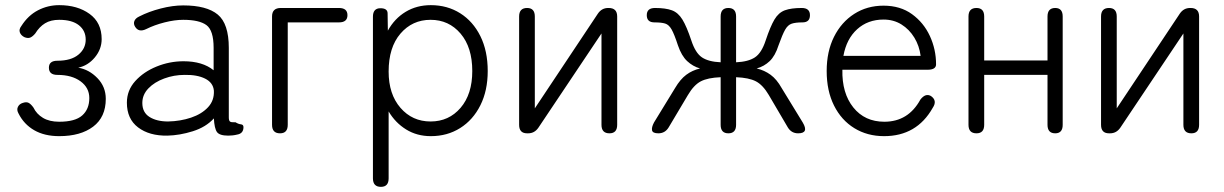

<svg xmlns="http://www.w3.org/2000/svg" viewBox="-20 -518 4754 746"><path d="M210 11Q153 11 113 -12Q73 -35 52 -77Q44 -91 49.5 -102.5Q55 -114 68 -118Q82 -123 91 -118.5Q100 -114 110 -100Q122 -75 147 -60Q172 -45 210 -45Q272 -45 299.5 -69.5Q327 -94 327 -137Q327 -177 293 -202Q259 -227 203 -227Q170 -227 170 -255Q170 -282 203 -282Q256 -282 284.5 -305.5Q313 -329 313 -364Q313 -399 286.5 -420Q260 -441 210 -441Q177 -441 155 -427.5Q133 -414 117 -388Q107 -376 97.5 -372Q88 -368 74 -374Q61 -381 57 -392.5Q53 -404 63 -417Q89 -458 127.5 -478Q166 -498 210 -498Q281 -498 328 -464Q375 -430 375 -366Q375 -327 348.5 -295Q322 -263 284 -255Q326 -248 358.5 -214.5Q391 -181 391 -134Q391 -63 342 -26Q293 11 210 11Z M630 9Q560 10 516.5 -23Q473 -56 473 -119Q473 -167 505.5 -203Q538 -239 588.5 -259.5Q639 -280 693 -280Q767 -280 810 -245V-332Q810 -400 782 -420.5Q754 -441 692 -441Q659 -441 619.5 -431Q580 -421 548 -405Q519 -391 505 -414Q498 -425 502 -436Q506 -447 521 -454Q558 -473 604.5 -485Q651 -497 692 -497Q783 -497 826 -461.5Q869 -426 869 -332V-62Q869 -49 874 -45.5Q879 -42 895 -43Q906 -36 916 -35Q926 -34 926 -24Q926 1 901 5Q893 7 884 8Q875 9 867 9Q833 9 823 -5Q813 -19 811 -58Q780 -24 729 -8Q678 8 630 9ZM633 -46Q681 -47 722.5 -61Q764 -75 788.5 -101.5Q813 -128 811 -166Q808 -197 777 -212.5Q746 -228 697 -227Q656 -227 618 -213Q580 -199 556.5 -174.5Q533 -150 533 -118Q533 -81 561 -63.5Q589 -46 633 -46Z M1068 0Q1037 0 1037 -33V-454Q1037 -487 1071 -487H1297Q1330 -487 1330 -459Q1330 -431 1297 -431H1098V-33Q1098 0 1068 0Z M1460 208Q1429 208 1429 175V-453Q1429 -486 1458 -486Q1486 -486 1486 -466L1487 -399Q1513 -446 1556 -472Q1599 -498 1654 -498Q1718 -498 1768 -466.5Q1818 -435 1846.5 -377.5Q1875 -320 1875 -242Q1875 -166 1846.5 -109Q1818 -52 1768 -20.5Q1718 11 1654 11Q1600 11 1558 -15Q1516 -41 1490 -85V175Q1490 208 1460 208ZM1653 -46Q1724 -46 1769.5 -99Q1815 -152 1815 -242Q1815 -334 1769.5 -387.5Q1724 -441 1653 -441Q1582 -441 1536 -387.5Q1490 -334 1490 -240Q1490 -152 1536 -99Q1582 -46 1653 -46Z M2028 0Q1997 0 1997 -33V-454Q1997 -487 2028 -487Q2058 -487 2058 -454V-97L2303 -465Q2318 -487 2343 -487H2345Q2378 -487 2378 -454V-33Q2378 0 2348 0Q2317 0 2317 -33V-388L2072 -22Q2057 0 2032 0Z M2538 0Q2516 0 2513.5 -11.5Q2511 -23 2521 -42L2603 -176Q2623 -210 2646.5 -227.5Q2670 -245 2700 -252Q2672 -260 2650 -280.5Q2628 -301 2614 -342Q2600 -385 2589.5 -403.5Q2579 -422 2564.5 -426.5Q2550 -431 2523 -431Q2493 -431 2493 -459Q2493 -487 2525 -487Q2566 -487 2590.5 -478Q2615 -469 2631.5 -442Q2648 -415 2666 -361Q2682 -312 2707.5 -295Q2733 -278 2780 -276V-454Q2780 -487 2810 -487Q2840 -487 2840 -454V-276Q2887 -278 2913 -295Q2939 -312 2955 -361Q2973 -415 2989 -442Q3005 -469 3029.5 -478Q3054 -487 3095 -487Q3127 -487 3127 -459Q3127 -431 3098 -431Q3071 -431 3056 -426Q3041 -421 3030.5 -402.5Q3020 -384 3005 -342Q2992 -301 2970.5 -280.5Q2949 -260 2920 -252Q2950 -245 2974 -227.5Q2998 -210 3017 -176L3099 -42Q3124 0 3081 0Q3055 0 3041 -23L2967 -149Q2944 -188 2917 -202Q2890 -216 2840 -218V-33Q2840 0 2810 0Q2780 0 2780 -33V-218Q2730 -216 2703 -202Q2676 -188 2653 -149L2578 -23Q2564 0 2538 0Z M3415 11Q3350 11 3299.5 -20Q3249 -51 3220.5 -108Q3192 -165 3192 -242Q3192 -318 3220.5 -375Q3249 -432 3299 -464Q3349 -496 3413 -496Q3478 -496 3523.5 -463Q3569 -430 3593 -378Q3617 -326 3617 -268Q3617 -247 3584 -247H3253Q3251 -156 3295.5 -100.5Q3340 -45 3416 -45Q3509 -45 3556 -131Q3576 -157 3597 -145Q3623 -127 3604 -99Q3542 11 3415 11ZM3257 -301H3557Q3552 -340 3532.5 -372Q3513 -404 3482.5 -423Q3452 -442 3413 -442Q3352 -442 3310.5 -404.5Q3269 -367 3257 -301Z M3774 0Q3743 0 3743 -33V-454Q3743 -487 3774 -487Q3804 -487 3804 -454V-283H4050V-454Q4050 -487 4080 -487Q4109 -487 4109 -454V-33Q4109 0 4080 0Q4050 0 4050 -33V-227H3804V-33Q3804 0 3774 0Z M4289 0Q4258 0 4258 -33V-454Q4258 -487 4289 -487Q4319 -487 4319 -454V-97L4564 -465Q4579 -487 4604 -487H4606Q4639 -487 4639 -454V-33Q4639 0 4609 0Q4578 0 4578 -33V-388L4333 -22Q4318 0 4293 0Z"/></svg>

Font: Shin Retro Maru Gothic Regular
Style: Regular
Weight: 400
Designer: Iose
Foundry: Typographish
Version: Version 1.002